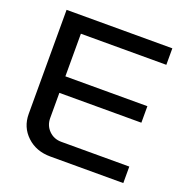

<svg xmlns="http://www.w3.org/2000/svg" viewBox="-121 -783 873 897"><g transform="rotate(20 315.5 -335.0)"><path d="M60.1 -669.9H585.9V-587.9H161.1V-376H568.8V-293.9H161.1V-168.9Q161.1 -131.8 186 -106.9Q210.9 -82 248 -82H585.9V0H223.1Q152.3 0 106.2 -43.5Q60.1 -86.9 60.1 -152.8Z"/></g></svg>

Font: LT Wave
Style: Regular
Weight: 400
Designer: Daniel Lyons
Version: Version 2.5 (Glyphs App)